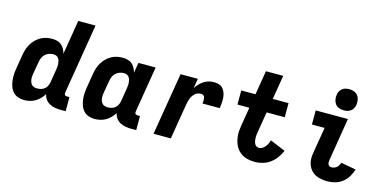

<svg xmlns="http://www.w3.org/2000/svg" viewBox="-74 -1169 3148 1577"><g transform="rotate(15 1500.0 -381.0)"><path d="M178 8Q151 8 125.5 -1Q100 -10 83 -29.5Q66 -49 57.5 -74Q49 -99 46 -125.5Q43 -152 45 -180Q47 -208 52 -235L70 -345Q74 -370 81.5 -394Q89 -418 102 -440.5Q115 -463 134 -482Q153 -501 175.5 -514Q198 -527 223 -532.5Q248 -538 273 -538Q295 -538 316 -532.5Q337 -527 352.5 -513.5Q368 -500 378 -481.5Q388 -463 393 -443L441 -735H588L490 -140Q489 -134 489.5 -128.5Q490 -123 493.5 -119Q497 -115 502.5 -113.5Q508 -112 513 -112H533V8H493Q468 8 443 4Q418 0 396.5 -11.5Q375 -23 360.5 -42.5Q346 -62 342 -86Q329 -65 311 -46.5Q293 -28 271.5 -15.5Q250 -3 226 2.5Q202 8 178 8ZM259 -112Q275 -112 291 -116.5Q307 -121 320 -131.5Q333 -142 340.5 -157Q348 -172 351 -188L369 -298Q371 -311 372.5 -324.5Q374 -338 373 -351Q372 -364 369 -376Q366 -388 358.5 -398.5Q351 -409 339.5 -413.5Q328 -418 314 -418Q296 -418 278 -411.5Q260 -405 246 -392Q232 -379 224.5 -361.5Q217 -344 214 -326L195 -216Q193 -203 192.5 -190.5Q192 -178 194 -166.5Q196 -155 201 -144Q206 -133 214.5 -125.5Q223 -118 234.5 -115Q246 -112 259 -112Z M778 8Q751 8 725.5 -1Q700 -10 683 -29.5Q666 -49 657.5 -74Q649 -99 646 -125.5Q643 -152 645 -180Q647 -208 652 -235L670 -345Q674 -370 681.5 -394Q689 -418 702 -440.5Q715 -463 734 -482Q753 -501 775.5 -514Q798 -527 823 -532.5Q848 -538 873 -538Q895 -538 916 -532.5Q937 -527 952.5 -513.5Q968 -500 978 -481.5Q988 -463 993 -443L1008 -530H1154L1090 -140Q1089 -134 1089.5 -128.5Q1090 -123 1093.5 -119Q1097 -115 1102.5 -113.5Q1108 -112 1113 -112H1133V8H1093Q1068 8 1043 4Q1018 0 996.5 -11.5Q975 -23 960.5 -42.5Q946 -62 942 -86Q929 -65 911 -46.5Q893 -28 871.5 -15.5Q850 -3 826 2.5Q802 8 778 8ZM859 -112Q875 -112 891 -116.5Q907 -121 920 -131.5Q933 -142 940.5 -157Q948 -172 951 -188L969 -298Q971 -311 972.5 -324.5Q974 -338 973 -351Q972 -364 969 -376Q966 -388 958.5 -398.5Q951 -409 939.5 -413.5Q928 -418 914 -418Q896 -418 878 -411.5Q860 -405 846 -392Q832 -379 824.5 -361.5Q817 -344 814 -326L795 -216Q793 -203 792.5 -190.5Q792 -178 794 -166.5Q796 -155 801 -144Q806 -133 814.5 -125.5Q823 -118 834.5 -115Q846 -112 859 -112Z M1278 0 1366 -530H1513L1499 -446Q1511 -466 1527.5 -483.5Q1544 -501 1564 -514Q1584 -527 1606.5 -532.5Q1629 -538 1651 -538Q1673 -538 1693.5 -531Q1714 -524 1727 -508Q1740 -492 1746.5 -472Q1753 -452 1754.5 -431Q1756 -410 1754 -387.5Q1752 -365 1749 -344H1602Q1603 -352 1604 -360Q1605 -368 1604.5 -376Q1604 -384 1602.5 -391.5Q1601 -399 1597 -405.5Q1593 -412 1586 -415Q1579 -418 1571 -418Q1558 -418 1545 -414Q1532 -410 1521.5 -401Q1511 -392 1503 -380.5Q1495 -369 1490 -356.5Q1485 -344 1481.5 -331.5Q1478 -319 1476 -306L1425 0Z M2144 8Q2119 8 2095 4.5Q2071 1 2049.5 -8.5Q2028 -18 2010.5 -33Q1993 -48 1981 -67.5Q1969 -87 1962 -109.5Q1955 -132 1952 -156Q1949 -180 1951 -205Q1953 -230 1957 -254L1983 -410H1882V-530H2003L2037 -735H2184L2150 -530H2284V-410H2130L2101 -235Q2099 -222 2097.5 -209.5Q2096 -197 2096.5 -184Q2097 -171 2099 -159Q2101 -147 2106 -136.5Q2111 -126 2121 -119Q2131 -112 2144 -112Q2159 -112 2172.5 -120.5Q2186 -129 2196 -141.5Q2206 -154 2212.5 -168Q2219 -182 2224 -197L2354 -143Q2340 -111 2319.5 -82.5Q2299 -54 2271 -33Q2243 -12 2209.5 -2Q2176 8 2144 8Z M2759 8Q2732 8 2706 3.5Q2680 -1 2657.5 -12Q2635 -23 2618 -42Q2601 -61 2592 -84.5Q2583 -108 2582 -135Q2581 -162 2586 -188L2623 -410H2515V-530H2789L2730 -169Q2728 -159 2728 -149.5Q2728 -140 2731 -131Q2734 -122 2741.5 -117Q2749 -112 2759 -112Q2771 -112 2782.5 -115.5Q2794 -119 2804 -127.5Q2814 -136 2820 -147Q2826 -158 2830 -169L2957 -146Q2948 -114 2930 -84Q2912 -54 2884.5 -32.5Q2857 -11 2824 -1.5Q2791 8 2759 8ZM2737 -590Q2716 -590 2696 -597.5Q2676 -605 2664 -621.5Q2652 -638 2648.5 -659Q2645 -680 2649 -702Q2651 -717 2659 -730.5Q2667 -744 2679.5 -753.5Q2692 -763 2707.5 -766.5Q2723 -770 2737 -770Q2759 -770 2778.5 -762.5Q2798 -755 2810.5 -738.5Q2823 -722 2826 -701Q2829 -680 2826 -658Q2823 -643 2815.5 -629.5Q2808 -616 2795 -606.5Q2782 -597 2767 -593.5Q2752 -590 2737 -590Z"/></g></svg>

Font: Iosevka Curly Heavy Extended
Style: Italic
Weight: 900
Width: 7
Italic angle: -9°
Monospace: yes
Designer: Belleve Invis
Foundry: Belleve Invis
Version: Version 11.1.0; ttfautohint (v1.8.3)